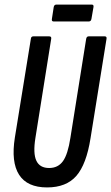

<svg xmlns="http://www.w3.org/2000/svg" viewBox="-20 -814 486 840"><path d="M186 6Q99 6 63.5 -49.5Q28 -105 45 -212L115 -644Q116 -655 126 -655H195Q206 -655 204 -644L135 -211Q124 -143 139 -111Q154 -79 195 -79Q234 -79 255.5 -109Q277 -139 288 -211L357 -644Q359 -655 368 -655H438Q448 -655 446 -644L376 -209Q358 -95 314 -44.5Q270 6 186 6ZM215 -720Q205 -720 207 -731L215 -783Q217 -794 227 -794H381Q391 -794 389 -783L380 -731Q378 -720 368 -720Z"/></svg>

Font: Sofia Sans Extra Condensed SemiBold
Style: Italic
Weight: 600
Italic angle: -9°
Designer: Botio Nikoltchev, Ani Petrova
Foundry: lettersoup
Version: Version 4.101